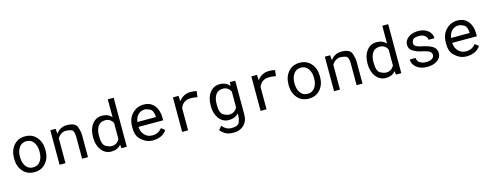

<svg xmlns="http://www.w3.org/2000/svg" viewBox="-26 -1690 7253 2838"><g transform="rotate(-15 3600.5 -271.0)"><path d="M149.9 -258.3Q149.9 -174.8 189 -119.1Q228 -63.5 299.8 -63.5Q371.6 -63.5 410.6 -119.1Q449.7 -174.8 449.7 -258.3V-269Q449.7 -351.1 410.4 -407.5Q371.1 -463.9 299.8 -463.9Q228.5 -463.9 189.2 -408Q149.9 -352.1 149.9 -269ZM59.6 -269Q59.6 -385.7 125 -461.9Q190.4 -538.1 299.8 -538.1Q409.2 -538.1 474.6 -461.9Q540 -385.7 540 -269V-258.3Q540 -142.1 474.9 -66.2Q409.7 9.8 299.8 9.8Q189.9 9.8 124.8 -66.2Q59.6 -142.1 59.6 -258.3Z M1120.1 -335.4V0H1029.8V-333.5Q1029.8 -433.6 984.4 -447.5Q939 -461.4 901.9 -461.4Q864.7 -461.4 830.3 -438.7Q795.9 -416 775.4 -378.9V0H685.1V-528.3H766.1L772.5 -450.2Q833.5 -537.1 937 -538.1Q1069.3 -538.1 1094.7 -463.1Q1120.1 -388.2 1120.1 -335.4Z M1623.5 -387.7Q1583.5 -461.4 1506.8 -461.4Q1430.2 -461.4 1394.3 -406.5Q1358.4 -351.6 1358.4 -268.6V-258.3Q1358.4 -127 1410.9 -96.9Q1463.4 -66.9 1501 -66.9Q1584.5 -66.9 1623.5 -142.6ZM1268.1 -258.3V-268.6Q1268.1 -388.2 1325.9 -463.1Q1383.8 -538.1 1477.1 -538.1Q1570.3 -538.1 1623.5 -476.1V-750H1713.9V0H1630.9L1627 -55.7Q1573.2 9.8 1478.5 9.8Q1383.8 9.8 1325.9 -66.9Q1268.1 -143.6 1268.1 -258.3Z M2110.8 -463.9Q2051.3 -463.9 2010.5 -423.8Q1969.7 -383.8 1959.5 -312.5H2243.7V-319.3Q2238.3 -415 2190.2 -439.5Q2142.1 -463.9 2110.8 -463.9ZM2327.1 -92.3Q2259.3 9.8 2109.9 9.8Q2063 9.8 2016.4 -9.3Q1969.7 -28.3 1918 -81.5Q1866.2 -134.8 1866.2 -245.6V-266.1Q1866.2 -389.2 1938.7 -463.6Q2011.2 -538.1 2114.3 -538.1Q2217.3 -538.1 2275.6 -466.3Q2334 -394.5 2334 -278.8V-238.3H1956.5Q1959.5 -164.1 2005.4 -114Q2051.3 -64 2123.5 -64Q2216.8 -64 2272 -135.3Z M2831.5 -538.1Q2894.5 -538.1 2924.3 -525.4L2912.1 -437Q2861.8 -448.2 2812.5 -448.2Q2690.9 -448.2 2651.9 -338.9V0H2561V-528.3H2647L2651.4 -444.3Q2720.7 -538.1 2831.5 -538.1Z M3424.3 -386.2Q3384.3 -461.4 3307.6 -461.4Q3230.5 -461.4 3194.8 -406.7Q3159.2 -352.1 3159.2 -268.6V-258.3Q3159.2 -127 3211.4 -96.9Q3263.7 -66.9 3301.3 -66.9Q3384.8 -66.9 3424.3 -144ZM3068.8 -258.3V-268.6Q3068.8 -389.2 3126 -463.6Q3183.1 -538.1 3278.8 -538.1Q3374.5 -538.1 3428.2 -470.7L3432.6 -528.3H3514.6V-11.2Q3514.6 90.8 3453.4 149.4Q3392.1 208 3299.8 208Q3207 208 3160.2 175.3Q3113.3 142.6 3095.2 116.7L3142.1 62.5Q3201.7 134.3 3284.2 134.3Q3384.8 134.3 3404.5 80.8Q3424.3 27.3 3424.3 -6.8V-52.2Q3370.1 9.8 3276.9 9.8Q3183.1 9.8 3126 -66.4Q3068.8 -142.6 3068.8 -258.3Z M4031.7 -538.1Q4094.7 -538.1 4124.5 -525.4L4112.3 -437Q4062 -448.2 4012.7 -448.2Q3891.1 -448.2 3852.1 -338.9V0H3761.2V-528.3H3847.2L3851.6 -444.3Q3920.9 -538.1 4031.7 -538.1Z M4350.6 -258.3Q4350.6 -174.8 4389.6 -119.1Q4428.7 -63.5 4500.5 -63.5Q4572.3 -63.5 4611.3 -119.1Q4650.4 -174.8 4650.4 -258.3V-269Q4650.4 -351.1 4611.1 -407.5Q4571.8 -463.9 4500.5 -463.9Q4429.2 -463.9 4389.9 -408Q4350.6 -352.1 4350.6 -269ZM4260.3 -269Q4260.3 -385.7 4325.7 -461.9Q4391.1 -538.1 4500.5 -538.1Q4609.9 -538.1 4675.3 -461.9Q4740.7 -385.7 4740.7 -269V-258.3Q4740.7 -142.1 4675.5 -66.2Q4610.4 9.8 4500.5 9.8Q4390.6 9.8 4325.4 -66.2Q4260.3 -142.1 4260.3 -258.3Z M5320.8 -335.4V0H5230.5V-333.5Q5230.5 -433.6 5185.1 -447.5Q5139.6 -461.4 5102.5 -461.4Q5065.4 -461.4 5031 -438.7Q4996.6 -416 4976.1 -378.9V0H4885.7V-528.3H4966.8L4973.1 -450.2Q5034.2 -537.1 5137.7 -538.1Q5270 -538.1 5295.4 -463.1Q5320.8 -388.2 5320.8 -335.4Z M5824.2 -387.7Q5784.2 -461.4 5707.5 -461.4Q5630.9 -461.4 5595 -406.5Q5559.1 -351.6 5559.1 -268.6V-258.3Q5559.1 -127 5611.6 -96.9Q5664.1 -66.9 5701.7 -66.9Q5785.2 -66.9 5824.2 -142.6ZM5468.8 -258.3V-268.6Q5468.8 -388.2 5526.6 -463.1Q5584.5 -538.1 5677.7 -538.1Q5771 -538.1 5824.2 -476.1V-750H5914.6V0H5831.5L5827.6 -55.7Q5773.9 9.8 5679.2 9.8Q5584.5 9.8 5526.6 -66.9Q5468.8 -143.6 5468.8 -258.3Z M6522 -373H6431.6Q6431.6 -408.7 6397.7 -436.3Q6363.8 -463.9 6310.5 -463.9Q6227.1 -463.9 6210.9 -432.6Q6194.8 -401.4 6194.8 -385.7Q6194.8 -354 6221.4 -335.9Q6248 -317.9 6308.6 -305.7Q6424.3 -282.2 6475.8 -245.6Q6527.3 -209 6527.3 -143.1Q6527.3 -76.7 6467.5 -33.4Q6407.7 9.8 6309.1 9.8Q6210.4 9.8 6148.4 -40.8Q6086.4 -91.3 6086.4 -162.6H6176.8Q6180.2 -111.3 6219.7 -87.4Q6259.3 -63.5 6314.5 -63.5Q6370.1 -63.5 6403.3 -84.5Q6436.5 -105.5 6436.5 -139.2Q6436.5 -172.9 6407.2 -193.8Q6377.9 -214.8 6319.8 -226.6Q6261.7 -238.3 6224.4 -251.5Q6187 -264.6 6145.8 -293Q6104.5 -321.3 6104.5 -384.8Q6104.5 -448.2 6162.8 -493.2Q6221.2 -538.1 6314 -538.1Q6406.7 -538.1 6464.4 -490.7Q6522 -443.4 6522 -373Z M6911.6 -463.9Q6852.1 -463.9 6811.3 -423.8Q6770.5 -383.8 6760.3 -312.5H7044.4V-319.3Q7039.1 -415 6991 -439.5Q6942.9 -463.9 6911.6 -463.9ZM7127.9 -92.3Q7060.1 9.8 6910.6 9.8Q6863.8 9.8 6817.1 -9.3Q6770.5 -28.3 6718.8 -81.5Q6667 -134.8 6667 -245.6V-266.1Q6667 -389.2 6739.5 -463.6Q6812 -538.1 6915 -538.1Q7018.1 -538.1 7076.4 -466.3Q7134.8 -394.5 7134.8 -278.8V-238.3H6757.3Q6760.3 -164.1 6806.2 -114Q6852.1 -64 6924.3 -64Q7017.6 -64 7072.8 -135.3Z"/></g></svg>

Font: RobotoMono-Regular
Style: Regular
Weight: 400
Designer: Google
Version: Version 2.000985; 2015; ttfautohint (v1.3)